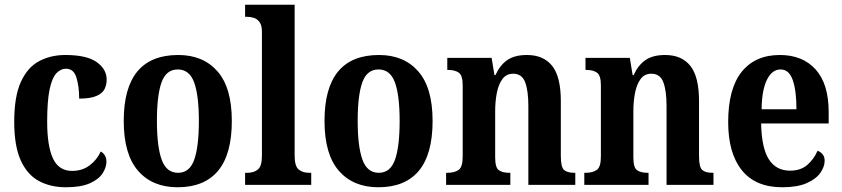

<svg xmlns="http://www.w3.org/2000/svg" viewBox="-20 -780 3553 810"><path d="M258 10Q193 10 144 -16.5Q95 -43 67.5 -103.5Q40 -164 40 -266Q40 -374 68.5 -435.5Q97 -497 146 -522.5Q195 -548 255 -548Q346 -548 388 -518Q430 -488 430 -444Q430 -422 421 -404Q412 -386 386.5 -375Q361 -364 314 -364Q314 -415 302.5 -452.5Q291 -490 259 -490Q235 -490 217 -470Q199 -450 189 -401.5Q179 -353 179 -267Q179 -164 203.5 -111.5Q228 -59 284 -59Q328 -59 359 -83Q390 -107 405 -141Q429 -127 429 -98Q429 -74 413 -49Q397 -24 359.5 -7Q322 10 258 10Z M729 10Q623 10 562.5 -59.5Q502 -129 502 -270Q502 -548 732 -548Q837 -548 897.5 -479Q958 -410 958 -270Q958 -129 900 -59.5Q842 10 729 10ZM731 -51Q780 -51 799.5 -106.5Q819 -162 819 -270Q819 -378 799 -432.5Q779 -487 730 -487Q681 -487 661.5 -432.5Q642 -378 642 -270Q642 -162 662 -106.5Q682 -51 731 -51Z M1014 0V-51H1024Q1051 -51 1068 -65Q1085 -79 1085 -123V-647Q1085 -674 1074.5 -687.5Q1064 -701 1050 -705Q1036 -709 1024 -709H1014V-760H1223V-123Q1223 -79 1240 -65Q1257 -51 1284 -51H1293V0Z M1576 10Q1470 10 1409.5 -59.5Q1349 -129 1349 -270Q1349 -548 1579 -548Q1684 -548 1744.5 -479Q1805 -410 1805 -270Q1805 -129 1747 -59.5Q1689 10 1576 10ZM1578 -51Q1627 -51 1646.5 -106.5Q1666 -162 1666 -270Q1666 -378 1646 -432.5Q1626 -487 1577 -487Q1528 -487 1508.5 -432.5Q1489 -378 1489 -270Q1489 -162 1509 -106.5Q1529 -51 1578 -51Z M1862 0V-51H1868Q1897 -51 1914.5 -63Q1932 -75 1932 -120V-420Q1932 -462 1915.5 -473.5Q1899 -485 1871 -485H1867V-536H2054L2066 -463H2070Q2089 -505 2120 -526.5Q2151 -548 2203 -548Q2273 -548 2309.5 -502Q2346 -456 2346 -354V-122Q2346 -75 2359.5 -63Q2373 -51 2403 -51H2407V0H2209V-333Q2209 -397 2195.5 -433Q2182 -469 2145 -469Q2116 -469 2099.5 -446.5Q2083 -424 2076 -388Q2069 -352 2069 -311V-116Q2069 -73 2084.5 -62Q2100 -51 2129 -51H2133V0Z M2445 0V-51H2451Q2480 -51 2497.5 -63Q2515 -75 2515 -120V-420Q2515 -462 2498.5 -473.5Q2482 -485 2454 -485H2450V-536H2637L2649 -463H2653Q2672 -505 2703 -526.5Q2734 -548 2786 -548Q2856 -548 2892.5 -502Q2929 -456 2929 -354V-122Q2929 -75 2942.5 -63Q2956 -51 2986 -51H2990V0H2792V-333Q2792 -397 2778.5 -433Q2765 -469 2728 -469Q2699 -469 2682.5 -446.5Q2666 -424 2659 -388Q2652 -352 2652 -311V-116Q2652 -73 2667.5 -62Q2683 -51 2712 -51H2716V0Z M3280 10Q3167 10 3109.5 -62Q3052 -134 3052 -265Q3052 -406 3109 -477Q3166 -548 3270 -548Q3366 -548 3421 -487Q3476 -426 3476 -307V-259H3191Q3193 -156 3223.5 -108Q3254 -60 3313 -60Q3358 -60 3386 -84.5Q3414 -109 3429 -144Q3441 -140 3450 -129.5Q3459 -119 3459 -102Q3459 -77 3441 -51Q3423 -25 3383.5 -7.5Q3344 10 3280 10ZM3340 -319Q3340 -397 3324.5 -442Q3309 -487 3273 -487Q3237 -487 3215.5 -443.5Q3194 -400 3193 -319Z"/></svg>

Font: Noto Serif Lao Condensed
Style: Bold
Weight: 700
Width: 3
Designer: Monotype Design Team
Foundry: Monotype Imaging Inc.
Version: Version 2.003; ttfautohint (v1.8.4.7-5d5b)